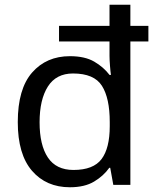

<svg xmlns="http://www.w3.org/2000/svg" viewBox="-20 -780 657 810"><path d="M275 10Q175 10 115 -59.5Q55 -129 55 -265Q55 -405 115.5 -474Q176 -543 275 -543Q338 -543 377.5 -520Q417 -497 442 -464H448Q446 -477 444 -502.5Q442 -528 442 -544V-605H229V-671H442V-760H530V-671H606V-605H530V0H458L445 -72H441Q417 -38 377 -14Q337 10 275 10ZM290 -63Q374 -63 408.5 -109Q443 -155 443 -248V-265Q443 -366 410 -418Q377 -470 288 -470Q217 -470 182 -415Q147 -360 147 -264Q147 -168 182 -115.5Q217 -63 290 -63Z"/></svg>

Font: Noto Sans Tagbanwa
Style: Regular
Weight: 400
Designer: Monotype Design Team
Foundry: Monotype Imaging Inc.
Version: Version 2.001; ttfautohint (v1.8.4.7-5d5b)